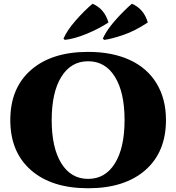

<svg xmlns="http://www.w3.org/2000/svg" viewBox="-20 -991 940 1025"><path d="M326 -778 319 -785Q338 -829 384 -881.5Q430 -934 474 -971Q538 -944 559 -871Q509 -838 444 -811Q379 -784 326 -778ZM536 -778 529 -785Q556 -847 644 -934Q665 -955 684 -971Q748 -944 769 -871Q700 -825 635.5 -803.5Q571 -782 536 -778ZM450 -714Q579 -714 672.5 -671Q766 -628 816 -545.5Q866 -463 866 -350Q866 -179 755.5 -82.5Q645 14 450.5 14Q256 14 145.5 -82.5Q35 -179 35 -350Q35 -521 145.5 -617.5Q256 -714 450 -714ZM307.5 -119Q359 -36 450.5 -36Q542 -36 593.5 -119Q645 -202 645 -350Q645 -498 593.5 -581Q542 -664 450.5 -664Q359 -664 307.5 -581Q256 -498 256 -350Q256 -202 307.5 -119Z"/></svg>

Font: Cinzel Decorative Black
Style: Regular
Weight: 900
Designer: Natanael Gama
Version: Version 1.002;PS 001.002;hotconv 1.0.56;makeotf.lib2.0.21325